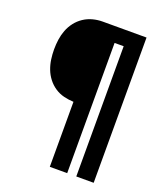

<svg xmlns="http://www.w3.org/2000/svg" viewBox="-136 -824 772 913"><g transform="rotate(20 250.0 -367.5)"><path d="M225 0V-329Q200 -330 175.5 -336Q151 -342 130 -356Q109 -370 93.5 -390Q78 -410 69 -433.5Q60 -457 56.5 -482Q53 -507 53 -532Q53 -557 56.5 -582Q60 -607 69 -630.5Q78 -654 93.5 -674Q109 -694 130 -708Q151 -722 175.5 -728.5Q200 -735 225 -735H447V0H359V-659H313V0Z"/></g></svg>

Font: Iosevka Term Curly
Style: Bold
Weight: 700
Designer: Belleve Invis
Foundry: Belleve Invis
Version: Version 32.3.0